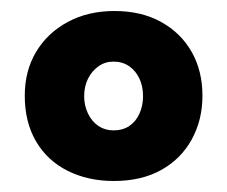

<svg xmlns="http://www.w3.org/2000/svg" viewBox="-20 -755 413 349"><path d="M25 -581Q25 -626 45.5 -660.5Q66 -695 103 -715Q140 -735 188 -735Q237 -735 273 -715Q309 -695 328.5 -660.5Q348 -626 348 -581Q348 -537 328.5 -501.5Q309 -466 273 -446Q237 -426 187 -426Q140 -426 103 -444.5Q66 -463 45.5 -498Q25 -533 25 -581ZM133 -580Q133 -563 140 -548.5Q147 -534 159 -526Q171 -518 186 -518Q203 -518 215 -526Q227 -534 233.5 -548.5Q240 -563 240 -580Q240 -598 233.5 -612Q227 -626 215 -634.5Q203 -643 186 -643Q171 -643 159 -634.5Q147 -626 140 -612Q133 -598 133 -580Z"/></svg>

Font: Josefin Sans Thin
Style: Bold
Weight: 700
Version: Version 2.000